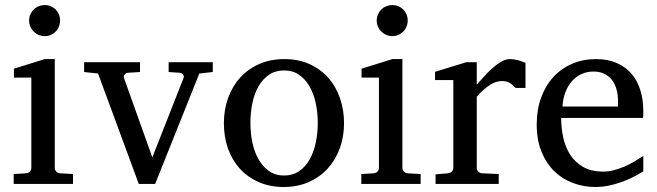

<svg xmlns="http://www.w3.org/2000/svg" viewBox="-20 -728 2601 760"><path d="M34.2 0V-39.1L83 -42Q92.3 -43 98.1 -48.8Q104 -54.7 104 -64V-420.9H35.2V-456.1L157.2 -494.1H196.8V-64Q196.8 -54.7 202.9 -48.8Q209 -43 217.8 -42L269 -39.1V0ZM217.8 -647Q217.8 -634.3 213.1 -622.8Q208.5 -611.3 200.2 -603Q191.9 -594.7 180.9 -589.8Q169.9 -585 157.2 -585Q144.5 -585 133.1 -589.8Q121.6 -594.7 113.3 -603Q105 -611.3 100.1 -622.8Q95.2 -634.3 95.2 -647Q95.2 -659.7 100.1 -670.9Q105 -682.1 113.3 -690.4Q121.6 -698.7 133.1 -703.4Q144.5 -708 157.2 -708Q169.9 -708 180.9 -703.4Q191.9 -698.7 200.2 -690.4Q208.5 -682.1 213.1 -670.9Q217.8 -659.7 217.8 -647Z M769 -437 594.2 0H529.3L368.2 -437L313 -442.9V-481.9H534.2V-442.9L486.3 -439.9Q478 -439 473.1 -432.6Q468.3 -426.3 471.2 -418L583 -105L706.1 -418Q709.5 -425.8 705.1 -432.4Q700.7 -439 692.4 -439.9L647.5 -442.9V-481.9H822.3V-442.9Z M1237.8 -241.2Q1237.8 -282.2 1229.7 -319.8Q1221.7 -357.4 1205.1 -386.2Q1188.5 -415 1163.6 -432.1Q1138.7 -449.2 1105 -449.2Q1070.3 -449.2 1044.9 -432.1Q1019.5 -415 1003.2 -386.2Q986.8 -357.4 979 -319.8Q971.2 -282.2 971.2 -241.2Q971.2 -200.7 979.2 -163.1Q987.3 -125.5 1003.9 -96.7Q1020.5 -67.9 1045.4 -50.5Q1070.3 -33.2 1104 -33.2Q1138.2 -33.2 1163.6 -50.3Q1189 -67.4 1205.3 -96.2Q1221.7 -125 1229.7 -162.6Q1237.8 -200.2 1237.8 -241.2ZM1341.8 -240.2Q1341.8 -187 1325 -140.9Q1308.1 -94.7 1277.1 -60.8Q1246.1 -26.9 1201.9 -7.3Q1157.7 12.2 1103 12.2Q1048.3 12.2 1004.4 -7.1Q960.4 -26.4 929.7 -60.1Q898.9 -93.8 882.6 -139.9Q866.2 -186 866.2 -240.2Q866.2 -293.5 882.8 -339.8Q899.4 -386.2 930.7 -420.7Q961.9 -455.1 1006.1 -474.6Q1050.3 -494.1 1106 -494.1Q1161.6 -494.1 1205.6 -474.1Q1249.5 -454.1 1279.8 -419.7Q1310.1 -385.3 1325.9 -339.1Q1341.8 -293 1341.8 -240.2Z M1410.2 0V-39.1L1459 -42Q1468.3 -43 1474.1 -48.8Q1480 -54.7 1480 -64V-420.9H1411.1V-456.1L1533.2 -494.1H1572.8V-64Q1572.8 -54.7 1578.9 -48.8Q1585 -43 1593.8 -42L1645 -39.1V0ZM1593.8 -647Q1593.8 -634.3 1589.1 -622.8Q1584.5 -611.3 1576.2 -603Q1567.9 -594.7 1556.9 -589.8Q1545.9 -585 1533.2 -585Q1520.5 -585 1509 -589.8Q1497.6 -594.7 1489.3 -603Q1481 -611.3 1476.1 -622.8Q1471.2 -634.3 1471.2 -647Q1471.2 -659.7 1476.1 -670.9Q1481 -682.1 1489.3 -690.4Q1497.6 -698.7 1509 -703.4Q1520.5 -708 1533.2 -708Q1545.9 -708 1556.9 -703.4Q1567.9 -698.7 1576.2 -690.4Q1584.5 -682.1 1589.1 -670.9Q1593.8 -659.7 1593.8 -647Z M2021 -379.9Q2011.2 -391.1 1998.5 -399.2Q1985.8 -407.2 1967.3 -407.2Q1942.9 -407.2 1918 -390.9Q1893.1 -374.5 1867.2 -345.2V-64Q1867.2 -54.7 1873 -48.8Q1878.9 -43 1888.2 -42L1954.1 -39.1V0H1704.1V-38.1L1753.4 -42Q1762.2 -43 1768.3 -48.8Q1774.4 -54.7 1774.4 -64V-411.1H1702.1V-443.8L1826.2 -481.9H1867.2V-393.1Q1877.9 -404.8 1893.3 -422.1Q1908.7 -439.5 1926.3 -455.6Q1943.8 -471.7 1962.6 -482.9Q1981.4 -494.1 1999 -494.1Q2006.8 -494.1 2015.6 -492.7Q2024.4 -491.2 2032.7 -489Q2041 -486.8 2048.1 -484.1Q2055.2 -481.4 2060.1 -479V-379.9Z M2526.4 -49.8Q2505.4 -36.6 2482.7 -25.4Q2460 -14.2 2435.8 -5.9Q2411.6 2.4 2386.7 7.3Q2361.8 12.2 2336.4 12.2Q2291 12.2 2249 -3.2Q2207 -18.6 2175 -49.3Q2143.1 -80.1 2123.8 -126.7Q2104.5 -173.3 2104.5 -235.8Q2104.5 -294.4 2122.1 -342Q2139.6 -389.6 2170.9 -423.6Q2202.1 -457.5 2245.1 -475.8Q2288.1 -494.1 2339.4 -494.1Q2385.7 -494.1 2420.9 -478.8Q2456.1 -463.4 2479.5 -436.3Q2502.9 -409.2 2514.6 -371.3Q2526.4 -333.5 2526.4 -289.1V-275.9Q2526.4 -268.1 2525.4 -261.2H2201.2Q2201.2 -223.1 2209.2 -185.1Q2217.3 -147 2236.3 -116.7Q2255.4 -86.4 2287.6 -67.6Q2319.8 -48.8 2368.2 -48.8Q2389.6 -48.8 2410.6 -54.4Q2431.6 -60.1 2451.9 -68.8Q2472.2 -77.6 2490.7 -88.6Q2509.3 -99.6 2526.4 -110.8ZM2426.3 -328.1Q2426.3 -353 2420.4 -374.3Q2414.6 -395.5 2402.6 -411.1Q2390.6 -426.8 2372.3 -435.8Q2354 -444.8 2329.1 -444.8Q2304.2 -444.8 2282.7 -435.3Q2261.2 -425.8 2244.9 -407.7Q2228.5 -389.6 2218.5 -364Q2208.5 -338.4 2206.5 -306.2H2426.3Z"/></svg>

Font: BabelStone Ogham Stemless
Style: Regular
Weight: 400
Designer: Andrew West
Foundry: BabelStone
Version: Version 2.02 March 14, 2022